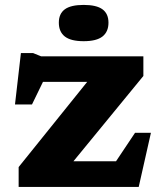

<svg xmlns="http://www.w3.org/2000/svg" viewBox="-20 -742 646 762"><path d="M54 0V-79L326 -417H150.5L107 -327.5H39.5L63 -531.5H111L143 -518.5H549V-440.5L271.5 -102H440.5L516 -215H579L530.5 0ZM312 -578.5Q261 -578.5 237.2 -597.2Q213.5 -616 213.5 -652Q213.5 -687.5 237.2 -705Q261 -722.5 312 -722.5Q363 -722.5 386.8 -705Q410.5 -687.5 410.5 -652Q410.5 -616 386.8 -597.2Q363 -578.5 312 -578.5Z"/></svg>

Font: Newsreader Caption
Style: Bold
Weight: 700
Designer: Hugues Gentile
Foundry: Production Type
Version: Version 1.001